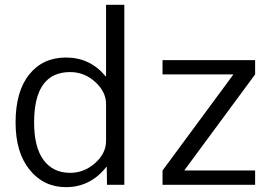

<svg xmlns="http://www.w3.org/2000/svg" viewBox="-20 -770 1157 800"><path d="M657.2 -519.5H1043V-460L749 -61.5V-59.6H1043V0H657.2V-59.6L951.2 -458V-460H657.2ZM498 -750V0H425.8L424.8 -74.2H422.9Q356.4 9.8 254.9 9.8Q162.1 9.8 103.5 -62.5Q44.9 -134.8 44.9 -259.8Q44.9 -388.7 101.6 -459.5Q158.2 -530.3 254.9 -530.3Q355.5 -530.3 419.9 -452.1H421.9V-750ZM122.1 -259.8Q122.1 -156.2 161.6 -103Q201.2 -49.8 272.5 -49.8Q330.1 -49.8 376 -90.3Q421.9 -130.9 421.9 -182.6V-336.9Q421.9 -387.7 376.5 -428.7Q331.1 -469.7 272.5 -469.7Q122.1 -469.7 122.1 -259.8Z"/></svg>

Font: Mgen+ 1c regular
Style: Regular
Weight: 400
Designer: [Source Han Sans]
Ryoko NISHIZUKA  (kana & ideographs); Paul D. Hunt (Latin, Greek & Cyrillic); Wenlong ZHANG  (bopomofo
Version: Version 1.059.20150602